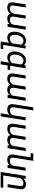

<svg xmlns="http://www.w3.org/2000/svg" viewBox="2295 -3085 993 5623"><g transform="rotate(90 2791.5 -273.5)"><path d="M696.8 -141.1 757.8 -528.3H848.6L765.1 0H679.2L686 -57.6Q651.4 -23.4 612.1 -6.8Q572.8 9.8 523.9 9.8Q470.7 9.8 432.4 -11.5Q394 -32.7 380.9 -75.2Q309.1 9.8 204.6 9.8Q128.9 9.8 88.6 -24.9Q48.3 -59.6 48.3 -131.3Q48.3 -154.3 52.7 -181.2L107.4 -528.3H198.2L143.1 -180.2Q140.1 -162.6 140.1 -148.4Q140.1 -103.5 165 -85Q189.9 -66.4 237.8 -66.4Q272.9 -66.4 301.8 -81.1Q330.6 -95.7 350.1 -120.8Q369.6 -146 377.9 -177.7L433.1 -528.3H523.4L468.8 -180.7Q466.3 -167.5 466.3 -150.9Q466.3 -66.4 563 -66.4Q652.3 -66.4 696.8 -141.1Z M1420.4 128.9 1408.7 203.1H1194.3L1206.1 128.9L1234.4 -48.8Q1170.9 9.8 1079.6 9.8Q1024.9 9.8 986.1 -15.6Q947.3 -41 927.2 -87.2Q907.2 -133.3 907.2 -193.8Q907.2 -223.1 912.6 -258.3L914.1 -268.6Q926.8 -349.1 961.4 -410.2Q996.1 -471.2 1049.1 -504.6Q1102.1 -538.1 1167 -538.1Q1261.2 -538.1 1305.7 -475.1L1317.9 -528.3H1400.9L1296.9 128.9ZM1248 -135.3 1289.1 -394.5Q1257.8 -463.9 1177.7 -463.9Q1129.9 -463.9 1094 -437.7Q1058.1 -411.6 1035.9 -367.2Q1013.7 -322.8 1004.9 -268.1L1003.4 -258.3Q999 -231.4 999 -205.6Q999 -141.6 1027.6 -103Q1056.2 -64.5 1113.8 -64.5Q1193.8 -64.5 1248 -135.3Z M2020 0H1896.5L1864.3 203.1H1773.4L1805.7 0L1813.5 -48.8Q1750 9.8 1658.7 9.8Q1604 9.8 1565.2 -15.6Q1526.4 -41 1506.3 -87.2Q1486.3 -133.3 1486.3 -193.8Q1486.3 -223.1 1491.7 -258.3L1493.2 -268.6Q1505.9 -349.1 1540.5 -410.2Q1575.2 -471.2 1628.2 -504.6Q1681.2 -538.1 1746.1 -538.1Q1840.3 -538.1 1884.8 -475.1L1897 -528.3H1980L1908.2 -74.2H2031.7ZM1827.1 -135.3 1868.2 -394.5Q1836.9 -463.9 1756.8 -463.9Q1709 -463.9 1673.1 -437.7Q1637.2 -411.6 1615 -367.2Q1592.8 -322.8 1584 -268.1L1582.5 -258.3Q1578.1 -231.4 1578.1 -205.6Q1578.1 -141.6 1606.7 -103Q1635.3 -64.5 1692.9 -64.5Q1772.9 -64.5 1827.1 -135.3Z M2778.8 -141.1 2839.8 -528.3H2930.7L2847.2 0H2761.2L2768.1 -57.6Q2733.4 -23.4 2694.1 -6.8Q2654.8 9.8 2606 9.8Q2552.7 9.8 2514.4 -11.5Q2476.1 -32.7 2462.9 -75.2Q2391.1 9.8 2286.6 9.8Q2210.9 9.8 2170.7 -24.9Q2130.4 -59.6 2130.4 -131.3Q2130.4 -154.3 2134.8 -181.2L2189.5 -528.3H2280.3L2225.1 -180.2Q2222.2 -162.6 2222.2 -148.4Q2222.2 -103.5 2247.1 -85Q2272 -66.4 2319.8 -66.4Q2355 -66.4 2383.8 -81.1Q2412.6 -95.7 2432.1 -120.8Q2451.7 -146 2460 -177.7L2515.1 -528.3H2605.5L2550.8 -180.7Q2548.3 -167.5 2548.3 -150.9Q2548.3 -66.4 2645 -66.4Q2734.4 -66.4 2778.8 -141.1Z M3297.9 203.1 3338.4 -52.2Q3308.6 -21 3270.5 -5.6Q3232.4 9.8 3181.6 9.8Q3110.8 9.8 3070.6 -25.9Q3030.3 -61.5 3030.3 -136.2Q3030.3 -159.7 3034.7 -187.5L3123.5 -750H3213.9L3124.5 -186.5Q3121.6 -167.5 3121.6 -152.3Q3121.6 -106 3144 -86.4Q3166.5 -66.9 3203.1 -66.9Q3304.7 -66.9 3353 -143.6L3413.6 -528.3H3504.4L3388.7 203.1Z M4250.5 -141.1 4311.5 -528.3H4402.3L4318.8 0H4232.9L4239.7 -57.6Q4205.1 -23.4 4165.8 -6.8Q4126.5 9.8 4077.6 9.8Q4024.4 9.8 3986.1 -11.5Q3947.8 -32.7 3934.6 -75.2Q3862.8 9.8 3758.3 9.8Q3682.6 9.8 3642.3 -24.9Q3602.1 -59.6 3602.1 -131.3Q3602.1 -154.3 3606.4 -181.2L3661.1 -528.3H3752L3696.8 -180.2Q3693.8 -162.6 3693.8 -148.4Q3693.8 -103.5 3718.8 -85Q3743.7 -66.4 3791.5 -66.4Q3826.7 -66.4 3855.5 -81.1Q3884.3 -95.7 3903.8 -120.8Q3923.3 -146 3931.6 -177.7L3986.8 -528.3H4077.1L4022.5 -180.7Q4020 -167.5 4020 -150.9Q4020 -66.4 4116.7 -66.4Q4206.1 -66.4 4250.5 -141.1Z M4980.5 -528.3 4897 0H4810.5L4816.9 -52.2Q4785.2 -20.5 4746.8 -5.4Q4708.5 9.8 4657.7 9.8Q4586.9 9.8 4546.6 -25.9Q4506.3 -61.5 4506.3 -136.2Q4506.3 -159.7 4510.7 -187.5L4587.9 -675.8H4463.9L4475.6 -750H4689.9L4678.2 -675.8L4600.6 -186.5Q4597.7 -167.5 4597.7 -152.3Q4597.7 -106 4620.1 -86.4Q4642.6 -66.9 4679.2 -66.9Q4780.8 -66.9 4829.1 -143.6L4889.6 -528.3Z M5427.7 -347.2Q5430.7 -364.7 5430.7 -379.9Q5430.7 -422.9 5408 -442.4Q5385.3 -461.9 5340.3 -461.9Q5297.9 -461.9 5261 -439.2Q5224.1 -416.5 5197.8 -377.4L5117.7 128.9H5480.5L5468.8 203.1H5015.6L5027.3 128.9L5131.3 -528.3H5216.8L5209.5 -462.4Q5246.1 -500.5 5286.1 -519.3Q5326.2 -538.1 5374 -538.1Q5444.3 -538.1 5483.4 -504.2Q5522.5 -470.2 5522.5 -397.9Q5522.5 -372.6 5518.6 -348.6L5463.4 0H5372.6Z"/></g></svg>

Font: Mardoto
Style: Italic
Weight: 400
Italic angle: -12°
Designer: Christian Robertson, Vahan Hovhannisyan
Foundry: Google
Version: Version 1.000